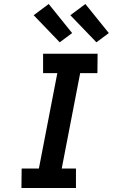

<svg xmlns="http://www.w3.org/2000/svg" viewBox="-20 -938 590 958"><path d="M359 0H87L88 -97H174L266 -573H195V-670H467L466 -573H380L288 -97H359ZM461 -727 331 -862 406 -918 523 -773ZM278 -727 148 -862 223 -918 340 -773Z"/></svg>

Font: Lode
Style: Bold Italic
Weight: 700
Italic angle: -11°
Monospace: yes
Designer: Belleve Invis
Foundry: Belleve Invis
Version: Version 29.2.0; ttfautohint (v1.8.3)